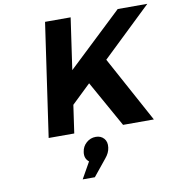

<svg xmlns="http://www.w3.org/2000/svg" viewBox="-102 -793 1091 1169"><g transform="rotate(-10 443.5 -208.0)"><path d="M153.8 0 254.9 -700.2H413.1L367.2 -381.8L704.1 -700.2H887.2L582 -408.2L804.2 0H613.8L454.1 -285.2L336.9 -172.9L312 0ZM314 284.2 371.1 183.1Q342.8 160.6 349.1 121.1Q353.5 87.4 378.7 65.2Q403.8 43 437 43Q468.3 43 487.1 64Q505.9 85 501 120.1Q497.1 152.8 471.2 183.1L389.2 284.2Z"/></g></svg>

Font: Trueno SemiBold
Style: Italic
Weight: 600
Designer: Julieta Ulanovsky
Foundry: Julieta Ulanovsky
Version: Version 3.001b | FøM Fix